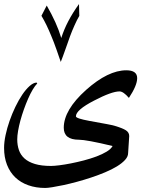

<svg xmlns="http://www.w3.org/2000/svg" viewBox="-20 -720 790 941"><path d="M368.7 -642.1Q362.8 -632.8 356.9 -620.6Q351.1 -608.4 345 -595.2Q338.9 -582 333.3 -568.1Q327.6 -554.2 322.8 -541Q318.4 -528.3 312.5 -511.7Q306.6 -495.1 300.5 -478Q294.4 -460.9 288.6 -444.8Q282.7 -428.7 277.8 -416.5Q254.9 -483.9 243.9 -512.5Q232.9 -541 232.4 -541Q208 -601.6 183.1 -642.6L209 -692.9Q233.4 -650.4 251.2 -611.1Q269 -571.8 280.3 -533.7Q305.7 -615.2 367.2 -700.2ZM652.3 -336.9Q652.3 -301.3 611.8 -240.2Q584.5 -272 565.9 -272Q527.3 -272 441.4 -227.1Q352.1 -181.2 352.1 -149.9Q352.1 -144.5 369.1 -138.9Q386.2 -133.3 418.5 -127.4Q472.7 -117.7 504.9 -111.6Q537.1 -105.5 545.4 -102.5H544.4Q581.1 -91.8 597.2 -81.3Q613.3 -70.8 613.3 -53.2L607.9 30.3Q607.9 47.4 593 63.7Q578.1 80.1 553 95.5Q527.8 110.8 495.1 124.5Q462.4 138.2 427.2 149.9Q392.1 161.6 356.7 171.1Q321.3 180.7 290.5 187.3Q259.8 193.8 236.3 197.5Q212.9 201.2 201.7 201.2Q156.2 201.2 118.9 188Q81.5 174.8 55.2 149.7Q28.8 124.5 14.4 87.9Q0 51.3 0 4.9Q0 -23.4 7.3 -57.9Q14.6 -92.3 26.9 -127.4Q39.1 -162.6 55.2 -196Q71.3 -229.5 88.9 -255.6Q106.4 -281.7 124.8 -298.1Q143.1 -314.5 159.2 -315.4L162.6 -311Q151.9 -300.3 140.1 -280.5Q128.4 -260.7 117.7 -236.1Q106.9 -211.4 97.2 -184.1Q87.4 -156.7 80.1 -129.9Q72.8 -103 68.6 -78.6Q64.5 -54.2 64.5 -36.6Q64.5 -8.3 72.8 15.6Q81.1 39.6 100.3 56.9Q119.6 74.2 151.4 83.7Q183.1 93.3 230 93.3Q244.6 93.3 270.5 90.1Q296.4 86.9 327.4 80.8Q358.4 74.7 391.1 66.2Q423.8 57.6 452.6 46.9Q481.4 36.1 502.7 23.2Q523.9 10.3 531.7 -4.4Q467.3 -20 426 -27.6Q384.8 -35.2 366.7 -35.2Q292.5 -35.2 292.5 -93.8Q292.5 -181.2 401.9 -279.3Q509.8 -375.5 599.1 -375.5Q652.3 -375.5 652.3 -336.9Z"/></svg>

Font: XB Khoramshahr
Style: Regular
Weight: 400
Designer: Behnam
Foundry: Irmug
Version: Version 8.005 2009